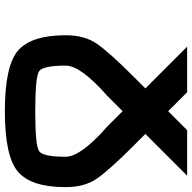

<svg xmlns="http://www.w3.org/2000/svg" viewBox="-20 -645 790 790"><g transform="rotate(-90 375.0 -250.0)"><path d="M125 -375Q125 -312.5 250 -203.1Q289.1 -164.1 312.5 -140.6Q335.9 -164.1 375 -203.1Q500 -312.5 500 -375Q500 -468.8 476.6 -484.4Q453.1 -500 312.5 -500Q171.9 -500 148.4 -484.4Q125 -468.8 125 -375ZM46.9 125 218.8 -46.9Q203.1 -62.5 171.9 -93.8Q70.3 -195.3 35.2 -246.1Q0 -296.9 0 -375Q0 -515.6 62.5 -570.3Q125 -625 312.5 -625Q500 -625 562.5 -570.3Q625 -515.6 625 -375Q625 -296.9 589.8 -246.1Q554.7 -195.3 453.1 -93.8Q421.9 -62.5 406.2 -46.9L578.1 125H390.6L312.5 46.9L234.4 125Z"/></g></svg>

Font: CraftyPE
Style: Regular
Weight: 400
Designer: Erek Butcher
Foundry: Haunted Coop
Version: Version 0.018;April 4, 2024;FontCreator 15.0.0.2962 64-bit